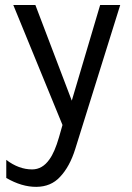

<svg xmlns="http://www.w3.org/2000/svg" viewBox="-20 -498 524 765"><path d="M5 211V139Q55 177 108 177Q149 177 177 137Q198 108 215 49L229 0L33 -478H121L266 -97L379 -478H459L280 95Q258 166 219 207Q183 246 125 246.5Q67 247 5 211Z"/></svg>

Font: Karla Neue
Style: Regular
Weight: 400
Designer: Jonathan Pinhorn
Foundry: PYRS Fontlab Ltd. / Made with FontLab
Version: Version 1.000;PS 001.001;hotconv 1.0.56